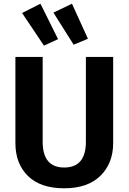

<svg xmlns="http://www.w3.org/2000/svg" viewBox="-20 -999 694 1035"><path d="M198 -979 293 -788 217 -753 99 -929ZM368 -979 454 -790 377 -758 268 -931ZM590 -692V-228Q590 -119 521.5 -51.5Q453 16 326 16Q198 16 130.5 -50.5Q63 -117 63 -228V-692H210V-235Q210 -96 326 -96Q443 -96 443 -235V-692Z"/></svg>

Font: Fira Sans SemiBold
Style: Regular
Weight: 600
Designer: bBox Type GmbH & Carrois Corporate GbR & Edenspiekermann AG
Foundry: bBox Type GmbH & Carrois Corporate GbR & Edenspiekermann AG
Version: Version 4.301;PS 004.301;hotconv 1.0.88;makeotf.lib2.5.64775